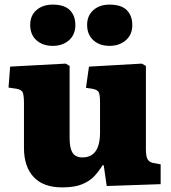

<svg xmlns="http://www.w3.org/2000/svg" viewBox="-20 -799 741 833"><path d="M250 14Q168 14 126 -31Q84 -76 84 -157V-352Q84 -381 79.5 -395.5Q75 -410 51 -414L17 -419L24 -510L265 -523L282 -513V-203Q282 -171 288 -151.5Q294 -132 306.5 -124Q319 -116 338 -116Q363 -116 380 -128Q397 -140 405.5 -164Q414 -188 414 -223V-353Q414 -389 408 -399.5Q402 -410 380 -414L353 -418L366 -510L595 -523L613 -513V-153Q613 -121 620 -108.5Q627 -96 644 -92L677 -86V0L443 8L430 -82H425Q409 -56 389 -34.5Q369 -13 336 0.5Q303 14 250 14ZM455 -600Q412 -600 385 -624.5Q358 -649 358 -691Q358 -731 385 -755Q412 -779 455 -779Q506 -779 530 -755Q554 -731 554 -690Q554 -649 526 -624.5Q498 -600 455 -600ZM209 -600Q165 -600 138 -624.5Q111 -649 111 -691Q111 -731 138 -755Q165 -779 209 -779Q259 -779 283 -755Q307 -731 307 -690Q307 -649 279.5 -624.5Q252 -600 209 -600Z"/></svg>

Font: Literata ExtraBold
Style: Regular
Weight: 800
Designer: Latin by Veronika Burian and Jose Scaglione. Greek by Irene Vlachou. Cyrillic by Vera Evstafieva.
Foundry: TypeTogether
Version: Version 3.103;gftools[0.9.29]